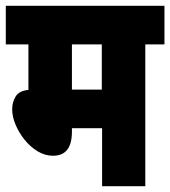

<svg xmlns="http://www.w3.org/2000/svg" viewBox="-20 -642 587 662"><path d="M481 -489V0H332V-200H228V-188Q228 -105 163 -105Q135 -105 109.5 -120.5Q84 -136 64.5 -160.5Q45 -185 33.5 -212.5Q22 -240 22 -265Q22 -290 34 -309.5Q46 -329 78 -332V-489H0V-622H547V-489ZM331 -489H228V-333H331Z"/></svg>

Font: Noto Sans Devanagari UI ExtraCondensed Black
Style: Regular
Weight: 900
Width: 2
Designer: Jelle Bosma - Monotype Design Team
Foundry: Monotype Imaging Inc.
Version: Version 2.003